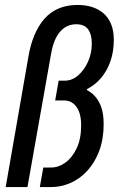

<svg xmlns="http://www.w3.org/2000/svg" viewBox="-20 -756 480 776"><path d="M3 0 95 -528Q103 -575 119 -613.5Q135 -652 159 -679.5Q183 -707 216.5 -721.5Q250 -736 294 -736Q326 -736 352.5 -727.5Q379 -719 398.5 -702Q418 -685 429 -658.5Q440 -632 440 -595Q440 -548 426.5 -509Q413 -470 389 -441.5Q365 -413 332 -396L331 -392Q363 -376 381 -342Q399 -308 399 -255Q399 -195 381.5 -147.5Q364 -100 334 -67Q304 -34 266 -17Q228 0 187 0H141L155 -79H187Q217 -79 244.5 -99Q272 -119 290 -157Q308 -195 308 -250Q308 -281 300 -303Q292 -325 276.5 -337.5Q261 -350 239 -350H203L217 -430H242Q271 -430 295.5 -451Q320 -472 335.5 -506Q351 -540 351 -580Q351 -617 336 -637.5Q321 -658 288 -658Q262 -658 241.5 -644.5Q221 -631 207 -604.5Q193 -578 186 -536L91 0Z"/></svg>

Font: Archivo ExtraCondensed Medium
Style: Italic
Weight: 500
Width: 2
Italic angle: -10°
Designer: Hector Gatti
Foundry: Omnibus-Type
Version: Version 2.001